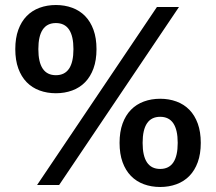

<svg xmlns="http://www.w3.org/2000/svg" viewBox="-20 -738 862 766"><path d="M128 0 606 -710H694L216 0ZM619 8Q584 8 554 -3Q524 -14 502.5 -36Q481 -58 469 -91Q457 -124 457 -168Q457 -212 469 -245Q481 -278 502.5 -300Q524 -322 554 -333Q584 -344 619 -344Q654 -344 684 -333Q714 -322 735.5 -300Q757 -278 769 -245Q781 -212 781 -168Q781 -124 769 -91Q757 -58 735.5 -36Q714 -14 684 -3Q654 8 619 8ZM203 -366Q168 -366 138 -377Q108 -388 86.5 -410Q65 -432 53 -465Q41 -498 41 -542Q41 -586 53 -619Q65 -652 86.5 -674Q108 -696 138 -707Q168 -718 203 -718Q238 -718 268 -707Q298 -696 319.5 -674Q341 -652 353 -619Q365 -586 365 -542Q365 -498 353 -465Q341 -432 319.5 -410Q298 -388 268 -377Q238 -366 203 -366ZM619 -64Q689 -64 689 -168Q689 -272 619 -272Q549 -272 549 -168Q549 -64 619 -64ZM203 -438Q273 -438 273 -542Q273 -646 203 -646Q133 -646 133 -542Q133 -438 203 -438Z"/></svg>

Font: Geist SemBd
Style: Regular
Weight: 400
Designer: Basement.studio, Andrés Briganti, Mateo Zaragoza
Foundry: Basement.studio, Vercel, Andrés Briganti, Guido Ferreyra, Mateo Zaragoza
Version: Version 1.401